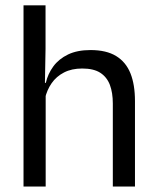

<svg xmlns="http://www.w3.org/2000/svg" viewBox="-20 -682 573 702"><path d="M392.5 0V-303.5Q392.5 -343 381.8 -371.5Q371 -400 346.8 -415.8Q322.5 -431.5 280.5 -431.5Q242 -431.5 214 -417Q186 -402.5 168.8 -377.8Q151.5 -353 144.5 -321.5L126.5 -379H147.5Q155 -412 175 -439.2Q195 -466.5 228.8 -482.8Q262.5 -499 311 -499Q369 -499 404.8 -477Q440.5 -455 457 -413.8Q473.5 -372.5 473.5 -312.5V0ZM66 0V-662.5H146.5V-503.5L144 -363.5L147 -357V0Z"/></svg>

Font: Anek Latin Medium
Style: Regular
Weight: 400
Version: Version 1.003